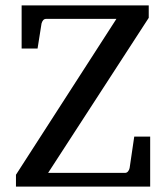

<svg xmlns="http://www.w3.org/2000/svg" viewBox="-20 -691 615 711"><path d="M39.1 0V-43.9L411.1 -621.1H150.9Q144 -621.1 139.9 -616.2Q135.7 -611.3 133.8 -604L119.1 -511.2H60.1V-670.9H530.8V-625L158.2 -50.8H442.9Q449.7 -50.8 454.1 -56.2Q458.5 -61.5 460 -68.8L477.1 -185.1H536.1V0Z"/></svg>

Font: BabelStone Ogham Bound
Style: Regular
Weight: 400
Designer: Andrew West
Foundry: BabelStone
Version: Version 2.02 March 14, 2022